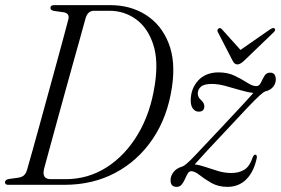

<svg xmlns="http://www.w3.org/2000/svg" viewBox="-20 -720 1095 748"><path d="M-0.5 -10Q-0.5 -19.5 13.5 -22.5L49.5 -27.5Q65 -29.5 73.2 -36.8Q81.5 -44 86 -60.5Q94 -87.5 106.5 -132.8Q119 -178 134.5 -234Q150 -290 166.2 -349.5Q182.5 -409 198 -465.5Q213.5 -522 226 -568.5Q238.5 -615 246 -643.5Q252.5 -667.5 229 -672L190 -677.5Q176.5 -680.5 176.5 -689Q176.5 -700 190.5 -700H409.5Q488.5 -700 548.2 -662Q608 -624 636.5 -552.8Q665 -481.5 650 -381Q633 -265 575.5 -179.5Q518 -94 429.8 -47Q341.5 0 231.5 0H11.5Q-0.5 0 -0.5 -10ZM236 -22Q323 -22 395.5 -68.2Q468 -114.5 517.2 -197Q566.5 -279.5 583 -389Q598 -484 576.5 -548.2Q555 -612.5 509.5 -645.2Q464 -678 406.5 -678H346Q321.5 -678 313 -647.5Q305.5 -620 292.8 -574.2Q280 -528.5 264.2 -472Q248.5 -415.5 232 -355.8Q215.5 -296 200 -239.5Q184.5 -183 172 -137.2Q159.5 -91.5 152 -63.5Q141.5 -22 177.5 -22ZM725.5 -53Q717 -53.5 711.5 -44.2Q706 -35 700.8 -22.8Q695.5 -10.5 688 -1.2Q680.5 8 668 8Q644.5 8 644.5 -17.5Q644.5 -35 656.2 -50Q668 -65 691 -71.5Q703.5 -76 738.2 -112.5Q773 -149 840 -220.5Q885.5 -269 918.5 -304.5Q951.5 -340 967 -358Q944 -360.5 915.5 -369Q887 -377.5 858.2 -385.2Q829.5 -393 805 -393Q775 -393 762.8 -382.2Q750.5 -371.5 750.5 -355.5Q750.5 -340.5 765 -328.5Q776 -318 776 -306Q776 -285 754 -285Q741 -285 732 -296.2Q723 -307.5 723 -328.5Q723 -374.5 752 -406.2Q781 -438 832 -438Q867 -438 894.5 -424.8Q922 -411.5 942.8 -398Q963.5 -384.5 978.5 -384.5Q990 -384.5 996.2 -397.8Q1002.5 -411 1010 -424Q1017.5 -437 1032.5 -437Q1054 -437 1054.5 -410.5Q1054.5 -394.5 1043.8 -381.5Q1033 -368.5 1015 -364.5Q1007.5 -362.5 991.5 -348Q975.5 -333.5 945 -301.5Q914.5 -269.5 864 -215Q818.5 -167 787.8 -133.8Q757 -100.5 738.5 -79.5Q757 -77.5 780.2 -69.5Q803.5 -61.5 829.2 -53.8Q855 -46 881.5 -46Q911.5 -46 932.2 -59Q953 -72 965 -108.5Q969.5 -118 975 -117.5Q981.5 -117 980.5 -105Q969 -50.5 939.5 -21.2Q910 8 866 8Q830.5 8 803.8 -7.2Q777 -22.5 757.8 -37.8Q738.5 -53 725.5 -53ZM930.5 -483Q915.5 -469 905 -469Q893.5 -469 886.5 -483L829 -594.5Q824 -603.5 831.5 -609Q838 -613.5 845 -605.5L917 -525.5L1032 -605.5Q1045.5 -614 1050 -609Q1055 -602.5 1046 -594Z"/></svg>

Font: Fraunces 144pt Soft Light
Style: Italic
Weight: 300
Italic angle: -16°
Version: Version 1.000;[b76b70a41]